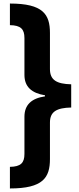

<svg xmlns="http://www.w3.org/2000/svg" viewBox="-20 -871 446 1084"><path d="M36 -851V-729C97 -728 118 -707 118 -656V-448C118 -381 159 -345 234 -333V-327C159 -316 118 -280 118 -212V-2C118 49 97 70 36 71V193C223 193 262 132 262 27V-179C262 -241 300 -262 382 -264V-395C300 -397 262 -419 262 -481V-685C262 -790 223 -851 36 -851Z"/></svg>

Font: Noto Sans Tamil UI ExtraBold
Style: Regular
Weight: 800
Designer: Jelle Bosma - Monotype Design Team
Foundry: Monotype Imaging Inc.
Version: Version 2.004